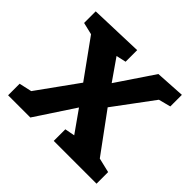

<svg xmlns="http://www.w3.org/2000/svg" viewBox="-135 -689 839 839"><g transform="rotate(45 284.5 -269.0)"><path d="M10.3 0V-71.3L93.3 -89.7L59.3 -71L215.7 -288.3L248 -290.7L409 -530L546 -538.3V-466.7L461.3 -444.7L501.3 -467.3L348.7 -261.7L318.7 -259.7L147.7 0ZM292.3 0V-71.7L357 -84L349.3 -65L224 -242.3L62.7 -466L91.3 -441.7L21.7 -458.3V-530L269.7 -538.3V-466.7L202.7 -451.7L212.7 -472.7L322.3 -315.3L501 -71.7L477 -90.7L556.7 -71.7V0Z"/></g></svg>

Font: Bitter Thin
Style: Regular
Weight: 100
Designer: Sol Matas, and Bitter project Authors
Foundry: Sol Matas
Version: Version 2.002